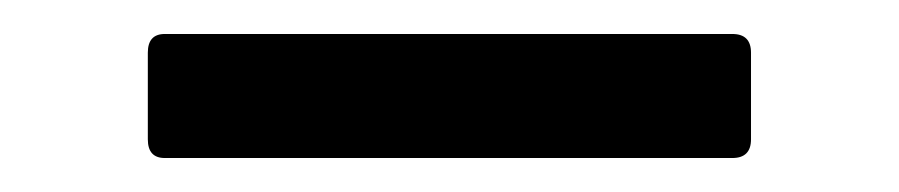

<svg xmlns="http://www.w3.org/2000/svg" viewBox="-20 -322 529 113"><path d="M77 -229Q67 -229 67 -240V-291Q67 -302 77 -302H411Q422 -302 422 -291V-240Q422 -229 411 -229Z"/></svg>

Font: Sofia Sans Medium
Style: Regular
Weight: 500
Designer: Botio Nikoltchev, Ani Petrova
Foundry: lettersoup
Version: Version 4.101; ttfautohint (v1.8.4.7-5d5b)